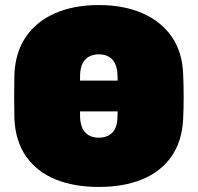

<svg xmlns="http://www.w3.org/2000/svg" viewBox="-20 -730 782 760"><path d="M163 -289Q152 -289 144 -297Q136 -305 136 -316V-384Q136 -395 144 -403Q152 -411 163 -411H578Q589 -411 597 -403Q605 -395 605 -384V-316Q605 -305 597 -297Q589 -289 578 -289ZM371 10Q273 10 199.5 -20Q126 -50 83.5 -110.5Q41 -171 37 -260Q36 -301 36 -347Q36 -393 37 -436Q41 -524 83 -585Q125 -646 199 -678Q273 -710 371 -710Q469 -710 543 -678Q617 -646 659.5 -585Q702 -524 705 -436Q707 -393 707 -347Q707 -301 705 -260Q701 -171 658.5 -110.5Q616 -50 542.5 -20Q469 10 371 10ZM371 -185Q404 -185 424 -204.5Q444 -224 445 -266Q447 -309 447 -351Q447 -393 445 -434Q444 -462 434.5 -480Q425 -498 409 -506.5Q393 -515 371 -515Q350 -515 333.5 -506.5Q317 -498 307.5 -480Q298 -462 297 -434Q296 -393 296 -351Q296 -309 297 -266Q299 -224 318.5 -204.5Q338 -185 371 -185Z"/></svg>

Font: Rubik Black
Style: Regular
Weight: 900
Designer: Hubert and Fischer
Foundry: Hubert and Fischer
Version: Version 2.300;gftools[0.9.30]